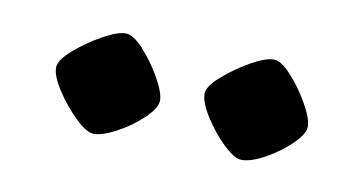

<svg xmlns="http://www.w3.org/2000/svg" viewBox="-32 -776 495 261"><g transform="rotate(10 215.5 -645.0)"><path d="M310 -574Q300 -574 284.5 -589Q269 -604 257 -623Q245 -642 245 -654Q245 -664 261.5 -678.5Q278 -693 298 -704.5Q318 -716 330 -716Q340 -716 354.5 -700Q369 -684 380 -664.5Q391 -645 391 -634Q391 -624 376 -609.5Q361 -595 342 -584.5Q323 -574 310 -574ZM106 -574Q96 -574 80.5 -589Q65 -604 52.5 -623Q40 -642 40 -654Q40 -664 56.5 -678.5Q73 -693 93.5 -704.5Q114 -716 125 -716Q136 -716 150.5 -700Q165 -684 176 -664.5Q187 -645 187 -634Q187 -624 172 -609.5Q157 -595 137.5 -584.5Q118 -574 106 -574Z"/></g></svg>

Font: Texturina 72pt
Style: Bold
Weight: 700
Designer: Guillermo Torres Carreño
Foundry: Omnibus-Type
Version: Version 1.002; ttfautohint (v1.8.3)